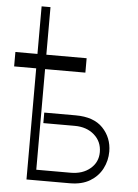

<svg xmlns="http://www.w3.org/2000/svg" viewBox="-57 -880 664 924"><g transform="rotate(5 275.0 -418.0)"><path d="M343.8 -606.5V-536.9H149.1V-50.8H315Q372.9 -50.8 409.6 -81.9Q446.4 -112.9 446.4 -161.6Q446.4 -212.7 409.6 -245Q372.9 -277.3 315 -277.3H163.4V-328.1H315Q402.7 -328.1 446.9 -281.8Q491.1 -235.4 491.5 -168.7Q491.5 -124.3 471.6 -85.8Q451.7 -47.2 412.6 -23.6Q373.6 0 315 0H106.2V-536.9H-0.4V-606.5H106.2V-836.3H149.1V-606.5Z"/></g></svg>

Font: Inter Extra Light BETA
Style: Regular
Weight: 200
Designer: Rasmus Andersson
Foundry: rsms
Version: Version 3.011;git-f93a4a705